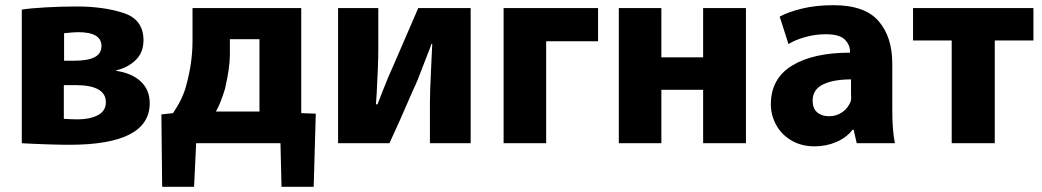

<svg xmlns="http://www.w3.org/2000/svg" viewBox="-20 -524 4016 740"><path d="M64 -487Q94 -492 154 -495.5Q214 -499 277 -499Q379 -499 456 -474Q533 -449 533 -369Q533 -321 502.5 -292Q472 -263 428 -253V-251Q488 -242 522.5 -210Q557 -178 557 -126Q557 34 248 34Q212 34 167 32.5Q122 31 102 30L64 28ZM267 -290Q318 -290 344.5 -303.5Q371 -317 371 -347Q371 -400 281 -400Q265 -400 227 -396V-290ZM226 -66Q258 -64 280 -64Q326 -64 357 -80Q388 -96 388 -130Q388 -196 270 -196H226Z M1141 -493V-88L1197 -86L1189 196H1065L1061 28H736L728 196H605L602 -83L647 -88Q686 -146 698 -196Q722 -282 722 -367V-493ZM866 -312Q866 -263 847 -181Q830 -125 812 -94H980V-373H866Z M1438 -337Q1438 -275 1432 -167L1429 -122H1435L1456 -176Q1480 -237 1496 -271L1592 -493H1794V28H1637V-129Q1637 -168 1641 -248Q1642 -260 1646 -355H1643Q1636 -336 1635 -333L1590 -217Q1584 -202 1570 -172Q1516 -47 1481 28H1283V-493H1438Z M1921 -493H2285V-365H2085V28H1921Z M2365 -493H2529V-303H2690V-493H2855V28H2690V-178H2529V28H2365Z M3419 -100Q3419 -22 3429 28H3282L3270 -24H3266Q3243 6 3204 23Q3165 40 3119 40Q3069 40 3030.5 17.5Q2992 -5 2971.5 -42.5Q2951 -80 2951 -122Q2951 -221 3032.5 -271Q3114 -321 3256 -321V-326Q3256 -352 3235.5 -372Q3215 -392 3162 -392Q3122 -392 3083 -381Q3044 -370 3019 -354L2985 -460Q3018 -478 3071.5 -491Q3125 -504 3192 -504Q3313 -504 3366 -443Q3419 -382 3419 -279ZM3260 -218Q3192 -218 3152 -198.5Q3112 -179 3112 -136Q3112 -106 3129.5 -91Q3147 -76 3175 -76Q3205 -76 3227.5 -92.5Q3250 -109 3259 -134Q3261 -141 3260.5 -149Q3260 -157 3260 -162Z M3499 -493H3963V-368H3814V28H3648V-368H3499Z"/></svg>

Font: BM Euljiro oraeorae
Style: Regular
Weight: 400
Designer: Bongjin Kim; Bomjun Kim; Myungsoo Han; Hyesun Chae; Mikyoung Jeong; Wujin Sim; Minjae Kang; Suwha Jang;
Foundry: Sandoll Inc.
Version: Version 1.000;hotconv 1.0.109;makeexe 2.5.65596